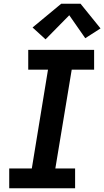

<svg xmlns="http://www.w3.org/2000/svg" viewBox="-20 -1000 554 1020"><path d="M29 0V-105H149L235 -630H130V-735H480V-630H361L274 -105H379V0ZM222 -791 153 -854 305 -980H408L514 -849L433 -797L348 -919Z"/></svg>

Font: Iosevka SS04 Extrabold Oblique
Style: Regular
Weight: 800
Italic angle: -9°
Monospace: yes
Designer: Belleve Invis
Foundry: Belleve Invis
Version: Version 19.0.0; ttfautohint (v1.8.4)